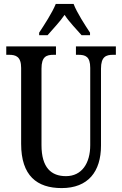

<svg xmlns="http://www.w3.org/2000/svg" viewBox="-20 -951 624 981"><path d="M180 -784V-771H223C250 -803 285 -838 310 -875C334 -838 371 -801 397 -771H440V-784C415 -822 373 -886 356 -931H265C247 -886 205 -822 180 -784ZM295 10C430 10 496 -74 496 -207V-600C496 -662 522 -671 558 -671H572V-714H368V-671H380C417 -671 441 -662 441 -604V-209C441 -117 398 -51 317 -51C242 -51 192 -94 192 -210V-600C192 -662 217 -671 254 -671H266V-714H12V-671H26C61 -671 88 -662 88 -604V-216C88 -53 169 10 295 10Z"/></svg>

Font: Noto Serif Armenian ExtraCondensed Medium
Style: Regular
Weight: 500
Width: 2
Designer: Monotype Design Team
Foundry: Monotype Imaging Inc.
Version: Version 2.008